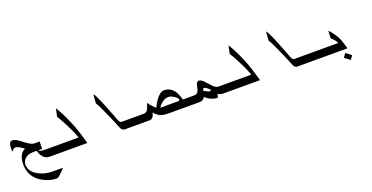

<svg xmlns="http://www.w3.org/2000/svg" viewBox="-30 -1441 5036 2600"><g transform="rotate(-20 2488.5 -140.5)"><path d="M196.3 -215.8Q161.1 -243.2 136.7 -256.8Q101.6 -276.4 77.1 -276.4Q63.5 -276.4 50.3 -266.1Q37.1 -255.9 26.4 -239.3L19.5 -245.1Q21.5 -310.5 23.4 -325.2Q29.3 -380.9 73.2 -380.9Q100.6 -380.9 143.6 -355.5Q168.9 -339.8 221.7 -298.8Q257.8 -271.5 282.2 -257.8Q314.5 -240.2 337.9 -240.2H416L413.1 -134.8H357.4Q365.2 -124 377.9 -119.1Q402.3 -110.4 456.1 -110.4H601.6L634.8 0H472.7Q411.1 0 372.1 -52.7Q348.6 -83 334 -134.8H281.2Q201.2 -134.8 157.2 -86.9Q113.3 -36.1 135.7 40Q157.2 111.3 251 158.2Q338.9 202.1 438.5 202.1H590.8Q553.7 245.1 515.6 280.3Q483.4 310.5 461.9 310.5Q358.4 310.5 259.8 252Q147.5 186.5 115.2 78.1Q99.6 26.4 100.6 -26.4Q99.6 -90.8 121.1 -137.7Q144.5 -193.4 196.3 -215.8Z M1016.6 0H609.4L576.2 -110.4H929.7Q914.1 -162.1 875 -244.1Q842.8 -312.5 805.7 -380.9Q773.4 -440.4 752 -472.7L776.4 -587.9Q798.8 -552.7 832 -490.2Q871.1 -415 901.4 -342.8Q940.4 -252 964.8 -172.9Z M1877.9 0H1551.8Q1536.1 0 1524.4 -9.8Q1508.8 -21.5 1502 -38.1Q1471.7 -111.3 1443.4 -179.7Q1405.3 -268.6 1366.2 -352.5Q1325.2 -441.4 1308.6 -462.9Q1310.5 -501 1311.5 -520.5Q1314.5 -580.1 1321.3 -590.8Q1340.8 -568.4 1391.6 -451.2Q1423.8 -376 1471.7 -251L1510.7 -147.5Q1521.5 -124 1533.2 -116.2Q1542 -110.4 1557.6 -110.4H1844.7Z M2386.7 -129.9Q2377.9 -158.2 2333 -184.6Q2290 -210 2262.7 -210Q2221.7 -210 2189.5 -191.4Q2145.5 -167 2107.4 -110.4H2363.3Q2373 -110.4 2380.9 -115.2Q2389.6 -121.1 2386.7 -129.9ZM2432.6 -110.4H2468.8L2502 0H2172.9Q2107.4 0 2062.5 -22.5Q2021.5 -42 1988.3 -85.9Q1979.5 -51.8 1966.8 -31.2Q1946.3 0 1916 0H1857.4L1824.2 -110.4H1864.3Q1895.5 -110.4 1912.1 -126Q1927.7 -138.7 1939 -170.4Q1950.2 -202.1 1962.9 -235.4Q1978.5 -208 2004.9 -178.7Q2037.1 -139.6 2057.6 -131.8Q2084 -181.6 2088.9 -190.4Q2120.1 -243.2 2151.4 -273.4Q2195.3 -316.4 2235.4 -316.4Q2265.6 -316.4 2290 -307.6Q2331.1 -293 2362.3 -259.8Q2401.4 -215.8 2423.8 -139.6Z M3121.1 0H2967.8Q2928.7 0 2895.5 -26.4Q2900.4 -9.8 2894.5 7.8Q2890.6 28.3 2877 28.3Q2839.8 28.3 2798.8 10.7Q2751 -8.8 2710 -47.9Q2694.3 0 2628.9 0H2480.5L2447.3 -110.4H2588.9Q2622.1 -110.4 2638.7 -124Q2659.2 -143.6 2666 -172.9Q2671.9 -203.1 2679.7 -233.4Q2691.4 -276.4 2723.6 -276.4Q2753.9 -276.4 2793.9 -233.4Q2860.4 -161.1 2868.2 -153.3Q2909.2 -110.4 2944.3 -110.4H3087.9ZM2834 -102.5Q2816.4 -125 2792 -142.6Q2767.6 -160.2 2754.9 -160.2Q2745.1 -160.2 2739.3 -150.4Q2735.4 -142.6 2732.4 -127.9Q2752 -114.3 2779.8 -102.1Q2807.6 -89.8 2816.4 -89.8Q2828.1 -89.8 2834 -102.5Z M3504.9 0H3097.7L3064.5 -110.4H3418Q3402.3 -162.1 3363.3 -244.1Q3331.1 -312.5 3293.9 -380.9Q3261.7 -440.4 3240.2 -472.7L3264.6 -587.9Q3287.1 -552.7 3320.3 -490.2Q3359.4 -415 3389.6 -342.8Q3428.7 -252 3453.1 -172.9Z M4366.2 0H4040Q4024.4 0 4012.7 -9.8Q3997.1 -21.5 3990.2 -38.1Q3960 -111.3 3931.6 -179.7Q3893.6 -268.6 3854.5 -352.5Q3813.5 -441.4 3796.9 -462.9Q3798.8 -501 3799.8 -520.5Q3802.7 -580.1 3809.6 -590.8Q3829.1 -568.4 3879.9 -451.2Q3912.1 -376 3960 -251L3999 -147.5Q4009.8 -124 4021.5 -116.2Q4030.3 -110.4 4045.9 -110.4H4333Z M4736.3 -94.7 4764.6 0H4346.7L4313.5 -110.4H4670.9Q4663.1 -137.7 4636.7 -166Q4627.9 -175.8 4596.7 -205.1L4601.6 -312.5Q4636.7 -280.3 4673.8 -223.6Q4717.8 -157.2 4736.3 -94.7ZM4792 109.4 4752.9 164.1 4674.8 104.5 4713.9 48.8Z"/></g></svg>

Font: Thabit-Bold-Oblique
Style: Bold Oblique
Weight: 700
Designer: Regenerated by Nadim Shaikli
Foundry: MAK Alagha
Version: 0.01